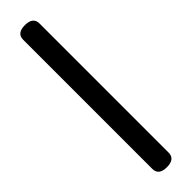

<svg xmlns="http://www.w3.org/2000/svg" viewBox="9 -19 333 333"><g transform="rotate(45 175.5 148.0)"><path d="M1 148Q1 128 17 128H333.5Q349.5 128 349.5 148Q349.5 168 333.5 168H17Q1 168 1 148Z"/></g></svg>

Font: Fraunces 144pt Soft
Style: Regular
Weight: 400
Version: Version 1.000;[0bf87f6ff]